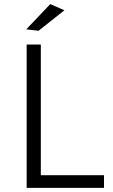

<svg xmlns="http://www.w3.org/2000/svg" viewBox="-20 -916 553 936"><path d="M110 -699H179V-62H487V0H110ZM225 -896 294 -866 168 -766 108 -773Z"/></svg>

Font: Gontserrat Light
Style: Regular
Weight: 300
Designer: Julieta Ulanovsky
Foundry: Julieta Ulanovsky
Version: Version 6.001